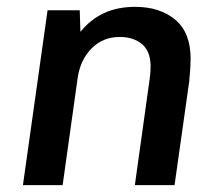

<svg xmlns="http://www.w3.org/2000/svg" viewBox="-20 -541 640 561"><path d="M47 0 119 -511H213L215 -448Q244 -484 283.5 -502.5Q323 -521 375 -521Q447 -521 492 -483.5Q537 -446 537 -369Q537 -359 536 -342Q535 -325 533 -304L490 0H374L417 -308Q419 -322 419.5 -332.5Q420 -343 420 -347Q420 -391 395 -412Q370 -433 330 -433Q281 -433 248 -400Q215 -367 207 -314L163 0Z"/></svg>

Font: Chivo Mono Medium
Style: Italic
Weight: 500
Italic angle: -8.05°
Monospace: yes
Designer: Hector Gatti
Foundry: Omnibus-Type
Version: Version 1.008